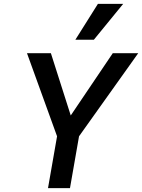

<svg xmlns="http://www.w3.org/2000/svg" viewBox="-20 -976 737 996"><path d="M276 -269 120 -700H244L347 -377L565 -700H697L390 -269L343 0H229ZM488 -956H619L467 -770H371Z"/></svg>

Font: Niramit SemiBold
Style: Italic
Weight: 600
Italic angle: -10°
Designer: Katatrad Aksorn Co.,Ltd.
Foundry: Cadson Demak Co.,Ltd.
Version: Version 1.001; ttfautohint (v1.6)